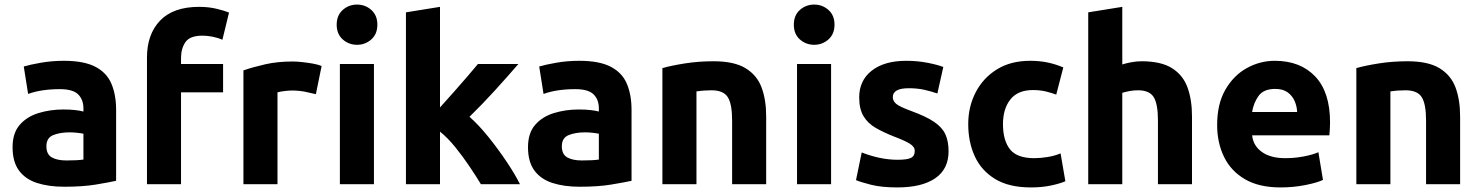

<svg xmlns="http://www.w3.org/2000/svg" viewBox="-20 -806 6473 840"><path d="M261 11Q193 11 142 -5.5Q91 -22 63 -60Q35 -98 35 -162Q35 -224 66.5 -260Q98 -296 149 -311.5Q200 -327 257 -327Q286 -327 308.5 -324.5Q331 -322 345 -318V-332Q345 -370 322 -393Q299 -416 242 -416Q161 -416 103 -395L84 -515Q110 -523 158.5 -531.5Q207 -540 259 -540Q347 -540 397 -514Q447 -488 467.5 -439.5Q488 -391 488 -325V-15Q456 -8 399 1.5Q342 11 261 11ZM271 -104Q293 -104 313 -105Q333 -106 345 -108V-221Q336 -223 318 -225Q300 -227 285 -227Q243 -227 213 -215Q183 -203 183 -166Q183 -131 206.5 -117.5Q230 -104 271 -104Z M623 0V-554Q623 -656 680.5 -716Q738 -776 851 -776Q893 -776 928 -767.5Q963 -759 982 -751L953 -632Q933 -641 909.5 -645.5Q886 -650 866 -650Q811 -650 791.5 -622Q772 -594 772 -552V-526H956V-402H772V0Z M1045 0V-498Q1085 -512 1139.5 -524.5Q1194 -537 1261 -537Q1277 -537 1300.5 -534.5Q1324 -532 1347.5 -528Q1371 -524 1387 -517L1362 -394Q1342 -399 1315 -404.5Q1288 -410 1257 -410Q1243 -410 1223.5 -407.5Q1204 -405 1194 -402V0Z M1467 0V-526H1616V0ZM1542 -610Q1506 -610 1479.5 -633.5Q1453 -657 1453 -698Q1453 -739 1479.5 -762.5Q1506 -786 1542 -786Q1578 -786 1604.5 -762.5Q1631 -739 1631 -698Q1631 -657 1604.5 -633.5Q1578 -610 1542 -610Z M1756 0V-752L1905 -776V-336Q1934 -368 1965 -403Q1996 -438 2024 -470.5Q2052 -503 2071 -526H2248Q2195 -465 2144.5 -409.5Q2094 -354 2034 -295Q2075 -259 2117.5 -206Q2160 -153 2196.5 -98.5Q2233 -44 2255 0H2084Q2063 -35 2034 -78Q2005 -121 1972 -162Q1939 -203 1905 -230V0Z M2516 11Q2448 11 2397 -5.5Q2346 -22 2318 -60Q2290 -98 2290 -162Q2290 -224 2321.5 -260Q2353 -296 2404 -311.5Q2455 -327 2512 -327Q2541 -327 2563.5 -324.5Q2586 -322 2600 -318V-332Q2600 -370 2577 -393Q2554 -416 2497 -416Q2416 -416 2358 -395L2339 -515Q2365 -523 2413.5 -531.5Q2462 -540 2514 -540Q2602 -540 2652 -514Q2702 -488 2722.5 -439.5Q2743 -391 2743 -325V-15Q2711 -8 2654 1.5Q2597 11 2516 11ZM2526 -104Q2548 -104 2568 -105Q2588 -106 2600 -108V-221Q2591 -223 2573 -225Q2555 -227 2540 -227Q2498 -227 2468 -215Q2438 -203 2438 -166Q2438 -131 2461.5 -117.5Q2485 -104 2526 -104Z M2878 0V-508Q2916 -519 2976 -528.5Q3036 -538 3102 -538Q3192 -538 3242 -507.5Q3292 -477 3312 -423Q3332 -369 3332 -297V0H3183V-279Q3183 -351 3164 -381Q3145 -411 3093 -411Q3059 -411 3027 -406V0Z M3467 0V-526H3616V0ZM3542 -610Q3506 -610 3479.5 -633.5Q3453 -657 3453 -698Q3453 -739 3479.5 -762.5Q3506 -786 3542 -786Q3578 -786 3604.5 -762.5Q3631 -739 3631 -698Q3631 -657 3604.5 -633.5Q3578 -610 3542 -610Z M3906 14Q3836 14 3789.5 2Q3743 -10 3725 -18L3750 -139Q3788 -124 3828 -115.5Q3868 -107 3907 -107Q3948 -107 3965 -115Q3982 -123 3982 -146Q3982 -164 3960 -177.5Q3938 -191 3893 -208Q3847 -226 3812 -246Q3777 -266 3758 -297.5Q3739 -329 3739 -380Q3739 -454 3794 -497Q3849 -540 3945 -540Q3993 -540 4037 -531.5Q4081 -523 4107 -513L4081 -397Q4055 -406 4024.5 -413Q3994 -420 3956 -420Q3886 -420 3886 -381Q3886 -364 3901 -351.5Q3916 -339 3965 -321Q4031 -297 4066.5 -273Q4102 -249 4116 -218.5Q4130 -188 4130 -144Q4130 -66 4071.5 -26Q4013 14 3906 14Z M4490 14Q4394 14 4333.5 -23Q4273 -60 4244.5 -122.5Q4216 -185 4216 -263Q4216 -339 4248.5 -402Q4281 -465 4341.5 -502.5Q4402 -540 4487 -540Q4529 -540 4564 -532.5Q4599 -525 4632 -511L4601 -392Q4580 -400 4555 -406Q4530 -412 4499 -412Q4433 -412 4400.5 -371Q4368 -330 4368 -263Q4368 -192 4398.5 -153Q4429 -114 4505 -114Q4532 -114 4563 -119Q4594 -124 4620 -135L4641 -13Q4615 -2 4576 6Q4537 14 4490 14Z M4741 0V-752L4890 -776V-524Q4905 -529 4928.5 -533.5Q4952 -538 4974 -538Q5060 -538 5108 -507.5Q5156 -477 5175.5 -423Q5195 -369 5195 -297V0H5046V-279Q5046 -351 5027.5 -381Q5009 -411 4959 -411Q4939 -411 4921.5 -407.5Q4904 -404 4890 -400V0Z M5583 14Q5488 14 5426.5 -22Q5365 -58 5335 -120Q5305 -182 5305 -259Q5305 -352 5341.5 -414.5Q5378 -477 5435.5 -508.5Q5493 -540 5557 -540Q5669 -540 5734 -471.5Q5799 -403 5799 -270Q5799 -257 5798 -241.5Q5797 -226 5796 -214H5458Q5463 -168 5501 -141Q5539 -114 5603 -114Q5644 -114 5683.5 -121.5Q5723 -129 5748 -140L5768 -19Q5744 -7 5691.5 3.5Q5639 14 5583 14ZM5458 -316H5655Q5654 -341 5644 -364Q5634 -387 5613.5 -402Q5593 -417 5559 -417Q5508 -417 5486 -386Q5464 -355 5458 -316Z M5914 0V-508Q5952 -519 6012 -528.5Q6072 -538 6138 -538Q6228 -538 6278 -507.5Q6328 -477 6348 -423Q6368 -369 6368 -297V0H6219V-279Q6219 -351 6200 -381Q6181 -411 6129 -411Q6095 -411 6063 -406V0Z"/></svg>

Font: Ubuntu Sans ExtraBold
Style: Regular
Weight: 800
Designer: Dalton Maag Ltd
Foundry: Dalton Maag Ltd
Version: Version 1.006; ttfautohint (v1.8.4.7-5d5b)